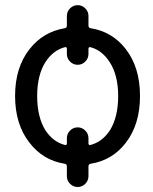

<svg xmlns="http://www.w3.org/2000/svg" viewBox="-20 -666 610 764"><path d="M239.3 -88.9Q241.2 -87.9 243.7 -89.8Q246.1 -91.8 246.1 -94.7V-116.2Q246.1 -133.8 258.8 -146.5Q271.5 -159.2 289.1 -159.2Q306.6 -159.2 319.3 -146.5Q332 -133.8 332 -116.2V-94.7Q332 -91.8 334.5 -89.8Q336.9 -87.9 338.9 -88.9Q386.7 -100.6 418 -148.4Q450.2 -201.2 450.2 -283.7Q450.2 -366.2 417 -418Q385.7 -466.8 338.9 -478.5Q336.9 -479.5 334.5 -477.5Q332 -475.6 332 -472.7V-451.2Q332 -433.6 319.3 -420.9Q306.6 -408.2 289.1 -408.2Q271.5 -408.2 258.8 -420.9Q246.1 -433.6 246.1 -451.2V-472.7Q246.1 -475.6 243.7 -477.5Q241.2 -479.5 239.3 -478.5Q191.4 -466.8 160.2 -418Q127.9 -366.2 127.9 -283.7Q127.9 -201.2 160.2 -148.4Q191.4 -100.6 239.3 -88.9ZM332 -564.5Q332 -554.7 340.8 -553.7Q426.8 -540 480.5 -470.7Q537.1 -397.5 537.1 -284.2Q537.1 -170.9 480.5 -97.7Q426.8 -28.3 341.8 -14.6Q332 -13.7 332 -3.9V35.2Q332 52.7 319.3 65.4Q306.6 78.1 289.1 78.1Q271.5 78.1 258.8 65.4Q246.1 52.7 246.1 35.2V-3.9Q246.1 -13.7 236.3 -14.6Q151.4 -28.3 97.7 -97.7Q40 -170.9 40 -284.2Q40 -397.5 97.7 -470.7Q151.4 -539.1 237.3 -553.7Q246.1 -554.7 246.1 -564.5V-602.5Q246.1 -620.1 258.8 -632.8Q271.5 -645.5 289.1 -645.5Q306.6 -645.5 319.3 -632.8Q332 -620.1 332 -602.5Z"/></svg>

Font: Gen Jyuu GothicX Regular
Style: Regular
Weight: 400
Designer: [Source Han Sans]
Ryoko NISHIZUKA  (kana & ideographs); Paul D. Hunt (Latin, Greek & Cyrillic); Wenlong ZHANG  (bopomofo
Version: Version 1.002.20150607